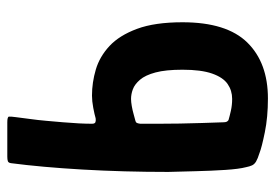

<svg xmlns="http://www.w3.org/2000/svg" viewBox="-134 -614 754 526"><g transform="rotate(-90 243.0 -351.0)"><path d="M236 6Q185 6 143.5 -2.5Q102 -11 87 -17Q71 -22 63.5 -26.5Q56 -31 53 -37.5Q50 -44 48 -54Q43 -73 40.5 -111Q38 -149 37 -191.5Q36 -234 35 -267Q35 -390 41.5 -502Q48 -614 59 -698Q60 -705 64.5 -706.5Q69 -708 77 -708H171Q186 -708 186.5 -703.5Q187 -699 185 -684Q183 -667 180 -645.5Q177 -624 175 -601Q173 -578 171 -555Q169 -532 168 -512Q167 -492 167 -476Q167 -468 171.5 -466.5Q176 -465 182 -466Q192 -469 210.5 -472.5Q229 -476 244 -476Q280 -476 315.5 -465.5Q351 -455 380 -428Q409 -401 427 -352.5Q445 -304 445 -228Q445 -107 389.5 -50.5Q334 6 236 6ZM235 -92Q258 -92 276 -104.5Q294 -117 304.5 -147Q315 -177 315 -228Q315 -274 307.5 -302Q300 -330 287.5 -344.5Q275 -359 261.5 -364Q248 -369 235 -369Q227 -369 215.5 -367Q204 -365 193.5 -362Q183 -359 175 -357Q171 -356 169.5 -353.5Q168 -351 167 -344Q167 -320 167 -293Q167 -266 167.5 -236Q168 -206 169 -175.5Q170 -145 171 -116Q171 -110 172.5 -107Q174 -104 177 -102Q187 -99 202.5 -95.5Q218 -92 235 -92Z"/></g></svg>

Font: Glory
Style: Bold
Weight: 700
Designer: Robert Leuschke
Foundry: Robert Leuschke
Version: Version 1.011